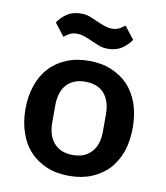

<svg xmlns="http://www.w3.org/2000/svg" viewBox="-84 -807 767 888"><g transform="rotate(10 300.0 -362.5)"><path d="M300 12C339 12 374 6 405 -7C436 -20 463 -38 485 -61C506 -84 523 -113 535 -146C546 -179 552 -217 552 -258C552 -258 552 -258 552 -258C552 -299 546 -337 535 -370C523 -403 506 -432 485 -455C463 -478 436 -496 405 -509C374 -522 339 -528 300 -528C300 -528 300 -528 300 -528C261 -528 226 -522 195 -509C164 -496 137 -478 116 -455C94 -432 77 -403 66 -370C54 -337 48 -299 48 -258C48 -258 48 -258 48 -258C48 -217 54 -179 66 -146C77 -113 94 -84 116 -61C137 -38 164 -20 195 -7C226 6 261 12 300 12C300 12 300 12 300 12ZM300 -86C263 -86 234 -97 213 -120C192 -142 181 -175 181 -218C181 -218 181 -298 181 -298C181 -298 181 -298 181 -298C181 -341 192 -374 213 -397C234 -419 263 -430 300 -430C300 -430 300 -430 300 -430C337 -430 366 -419 387 -397C408 -374 419 -341 419 -298C419 -298 419 -218 419 -218C419 -218 419 -218 419 -218C419 -175 408 -142 387 -120C366 -97 337 -86 300 -86C300 -86 300 -86 300 -86ZM375 -598C400 -598 422 -604 440 -616C457 -627 472 -642 483 -659C483 -659 437 -718 437 -718C437 -718 437 -718 437 -718C426 -709 417 -703 408 -699C399 -695 389 -693 378 -693C378 -693 378 -693 378 -693C367 -693 355 -695 343 -699C331 -703 318 -708 303 -715C303 -715 303 -715 303 -715C291 -720 279 -725 267 -730C255 -735 241 -737 225 -737C225 -737 225 -737 225 -737C200 -737 178 -731 161 -720C143 -708 128 -693 117 -676C117 -676 163 -617 163 -617C163 -617 163 -617 163 -617C174 -626 183 -632 192 -636C201 -640 211 -642 222 -642C222 -642 222 -642 222 -642C233 -642 245 -640 257 -636C269 -632 282 -627 297 -620C297 -620 297 -620 297 -620C309 -615 321 -610 333 -605C345 -600 359 -598 375 -598C375 -598 375 -598 375 -598Z"/></g></svg>

Font: IBM Plex Mono Mod
Style: SemiBold
Weight: 500
Designer: Mike Abbink, Paul van der Laan, Pieter van Rosmalen
Foundry: Bold Monday
Version: ""